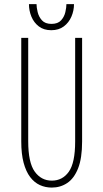

<svg xmlns="http://www.w3.org/2000/svg" viewBox="-20 -880 490 912"><path d="M226 11Q195.5 11 169.2 -1Q143 -13 123.2 -39Q103.5 -65 92.2 -106.8Q81 -148.5 81 -208V-700H114V-210Q114 -107.5 145 -64.8Q176 -22 226 -22Q277 -22 307 -64.5Q337 -107 337 -208V-700H370V-208Q370 -128.5 351 -80.5Q332 -32.5 299.5 -10.8Q267 11 226 11ZM331.5 -860.5Q331.5 -829.5 319.2 -801Q307 -772.5 283 -754.5Q259 -736.5 223.5 -736.5Q188 -736.5 164.5 -754.5Q141 -772.5 129.2 -801Q117.5 -829.5 117.5 -860.5H153.5Q153.5 -845 158.8 -822.8Q164 -800.5 179.2 -783.5Q194.5 -766.5 224.5 -766.5Q255 -766.5 270.2 -783.5Q285.5 -800.5 290.5 -822.8Q295.5 -845 295.5 -860.5Z"/></svg>

Font: League Mono Thin Condensed
Style: Regular
Weight: 100
Width: 1
Designer: Tyler Finck
Foundry: The League of Moveable Type / Tyler Finck
Version: Version 2.300;RELEASE